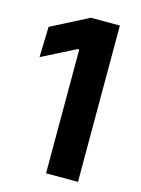

<svg xmlns="http://www.w3.org/2000/svg" viewBox="-101 -699 558 758"><g transform="rotate(15 178.0 -319.5)"><path d="M163 0V-506H156.5L19.5 -436.5L23 -561L175 -639H293.5V0Z"/></g></svg>

Font: Anek Tamil Medium SemiBold
Style: Regular
Weight: 600
Version: Version 1.003